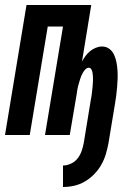

<svg xmlns="http://www.w3.org/2000/svg" viewBox="-36 -540 556 768"><path d="M216 208V122Q232 122 248 114.5Q264 107 274.5 93.5Q285 80 290.5 64Q296 48 299 32L327 -139Q328 -146 329.5 -153Q331 -160 331.5 -167Q332 -174 333 -181Q334 -188 334.5 -195Q335 -202 335.5 -209Q336 -216 336 -223Q336 -230 335.5 -236.5Q335 -243 334 -249.5Q333 -256 329.5 -262.5Q326 -269 319 -269Q312 -269 306 -263Q300 -257 296 -250Q292 -243 289 -236Q286 -229 284 -222Q282 -215 280 -208Q278 -201 276 -194Q274 -187 273 -179.5Q272 -172 271 -165L243 0H144L216 -434H155L83 0H-16L70 -520H329L292 -294Q298 -305 306 -316Q314 -327 324.5 -335.5Q335 -344 347.5 -349Q360 -354 372 -354Q389 -354 401.5 -344.5Q414 -335 420.5 -320.5Q427 -306 430 -290Q433 -274 434 -258Q435 -242 434.5 -225.5Q434 -209 432.5 -192Q431 -175 429 -158.5Q427 -142 424 -125L398 32Q394 54 387.5 76Q381 98 369.5 118.5Q358 139 341 156.5Q324 174 303.5 186Q283 198 260.5 203Q238 208 216 208Z"/></svg>

Font: Iosevka SS04 Semibold Oblique
Style: Regular
Weight: 600
Italic angle: -9°
Monospace: yes
Designer: Belleve Invis
Foundry: Belleve Invis
Version: Version 19.0.0; ttfautohint (v1.8.4)